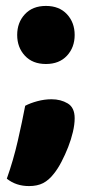

<svg xmlns="http://www.w3.org/2000/svg" viewBox="-20 -513 306 648"><path d="M162 73Q145 95 125.5 105Q106 115 78 115Q34 115 3 90Q25 28 40 -37.5Q55 -103 65 -156Q82 -165 106 -171.5Q130 -178 154 -178Q185 -178 208.5 -164Q232 -150 232 -114Q232 -93 226 -67.5Q220 -42 210 -16.5Q200 9 187.5 33Q175 57 162 73ZM38 -395Q38 -437 64 -465Q90 -493 135 -493Q180 -493 206 -465Q232 -437 232 -395Q232 -353 206 -325Q180 -297 135 -297Q90 -297 64 -325Q38 -353 38 -395Z"/></svg>

Font: Baloo
Style: Regular
Weight: 400
Designer: Sarang Kulkarni and Ek Type
Foundry: Ek Type
Version: Version 1.100;PS 1.000;hotconv 1.0.88;makeotf.lib2.5.647800;